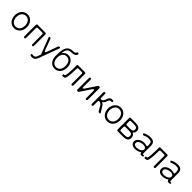

<svg xmlns="http://www.w3.org/2000/svg" viewBox="531 -2756 5010 5010"><g transform="rotate(45 3035.5 -251.0)"><path d="M269 11Q215 11 174 -10.5Q133 -32 104.5 -67Q76 -102 61.5 -148Q47 -194 47 -243Q47 -293 62 -339Q77 -385 105.5 -420Q134 -455 175 -476Q216 -497 269 -497Q323 -497 364.5 -476Q406 -455 434.5 -419.5Q463 -384 477.5 -338.5Q492 -293 492 -243Q492 -193 477 -147Q462 -101 433.5 -66Q405 -31 363.5 -10Q322 11 269 11ZM269 -48Q311 -48 341.5 -64.5Q372 -81 392 -108Q412 -135 421.5 -170.5Q431 -206 431 -243Q431 -281 421 -316Q411 -351 391 -378Q371 -405 340.5 -421.5Q310 -438 269 -438Q228 -438 198 -421.5Q168 -405 148 -377.5Q128 -350 118 -315Q108 -280 108 -243Q108 -206 118 -171Q128 -136 148 -108.5Q168 -81 198 -64.5Q228 -48 269 -48Z M613 -31V-455Q613 -469 622 -478Q631 -487 645 -487H934Q948 -487 957 -478Q966 -469 966 -455V-30Q966 -16 958 -8Q950 0 936 0Q922 0 914 -8Q906 -16 906 -30V-399Q906 -413 897 -422Q888 -431 874 -431H707Q693 -431 684 -422Q675 -413 675 -399V-31Q675 0 644 0Q613 0 613 -31Z M1139 216Q1130 216 1121 215.5Q1112 215 1103 214Q1098 213 1094 212.5Q1090 212 1086 211Q1078 209 1074 203.5Q1070 198 1070 190V166Q1070 150 1086 153L1102 157Q1110 158 1118.5 158.5Q1127 159 1135 159Q1156 159 1170 154Q1184 149 1193.5 140Q1203 131 1210 117Q1217 103 1224 85L1252 11Q1256 0 1252 -11L1079 -458Q1074 -471 1080 -479Q1086 -487 1100 -487H1109Q1131 -487 1139 -466L1253 -158Q1267 -121 1284 -121Q1300 -121 1314 -159L1423 -466Q1431 -487 1454 -487H1463Q1477 -487 1483 -479Q1489 -471 1484 -457L1278 104Q1259 156 1228.5 186Q1198 216 1139 216Z M1765 11Q1710 11 1670 -10.5Q1630 -32 1604 -68Q1578 -104 1564.5 -150Q1551 -196 1550 -244Q1549 -318 1553 -375Q1557 -432 1566 -474Q1584 -558 1632 -605Q1680 -652 1770 -654Q1793 -655 1810.5 -656.5Q1828 -658 1840 -662Q1855 -667 1865 -675Q1875 -683 1878 -700Q1883 -718 1898 -718H1911Q1925 -718 1933.5 -710Q1942 -702 1939 -688Q1932 -660 1914 -642.5Q1896 -625 1872 -616Q1848 -607 1821.5 -604Q1795 -601 1770 -600Q1729 -599 1701 -587Q1673 -575 1655 -554Q1637 -533 1627 -503.5Q1617 -474 1612 -438Q1607 -415 1612 -413.5Q1617 -412 1631 -430Q1655 -462 1691 -480Q1727 -498 1767 -498Q1822 -498 1862 -476.5Q1902 -455 1928.5 -419.5Q1955 -384 1968 -338.5Q1981 -293 1981 -244Q1981 -193 1967.5 -147Q1954 -101 1927 -66Q1900 -31 1859.5 -10Q1819 11 1765 11ZM1765 -46Q1807 -46 1836.5 -63Q1866 -80 1884.5 -108Q1903 -136 1911.5 -171.5Q1920 -207 1920 -244Q1920 -281 1911.5 -316.5Q1903 -352 1884.5 -380Q1866 -408 1836.5 -425Q1807 -442 1765 -442Q1724 -442 1694.5 -424.5Q1665 -407 1646.5 -379Q1628 -351 1619.5 -315.5Q1611 -280 1611 -244Q1611 -208 1619.5 -172.5Q1628 -137 1646.5 -109Q1665 -81 1694 -63.5Q1723 -46 1765 -46Z M2033 -11V-49Q2033 -56 2040 -56H2047Q2071 -56 2078 -62Q2087 -67 2093 -93Q2099 -119 2103 -156Q2107 -193 2109 -236Q2111 -279 2112.5 -318.5Q2114 -358 2114 -388.5Q2114 -419 2114 -431V-459Q2114 -487 2142 -487H2393Q2407 -487 2416 -478Q2425 -469 2425 -455V-31Q2425 -17 2417 -8.5Q2409 0 2395 0Q2364 0 2364 -31V-399Q2364 -413 2355 -422Q2346 -431 2332 -431H2207Q2193 -431 2184 -422Q2175 -413 2175 -399Q2174 -299 2169 -218Q2162 -124 2148 -62Q2140 -22 2116 -11Q2092 0 2055 0H2044Q2033 0 2033 -11Z M2574 -31V-457Q2574 -471 2582.5 -479Q2591 -487 2605 -487Q2619 -487 2627 -479Q2635 -471 2635 -457V-203Q2635 -150 2654 -150Q2671 -150 2694 -185L2885 -473Q2894 -487 2911 -487H2925Q2939 -487 2947 -479Q2955 -471 2955 -457V-31Q2955 -17 2947 -8.5Q2939 0 2925 0Q2894 0 2894 -31V-282Q2894 -335 2875 -335Q2858 -335 2835 -300L2645 -14Q2635 0 2618 0H2605Q2574 0 2574 -31Z M3104 -31V-457Q3104 -471 3112.5 -479Q3121 -487 3135 -487Q3149 -487 3157 -479Q3165 -471 3165 -457V-309Q3165 -294 3174 -285.5Q3183 -277 3198 -280Q3235 -287 3251.5 -306.5Q3268 -326 3279 -361Q3287 -384 3294.5 -403Q3302 -422 3310 -436Q3327 -465 3351 -476Q3375 -487 3407 -487H3430Q3452 -487 3452 -465V-452Q3452 -431 3431 -431H3410Q3393 -431 3378 -426Q3366 -421 3355 -402Q3350 -392 3343.5 -377Q3337 -362 3330 -342Q3316 -299 3295 -281Q3290 -276 3283.5 -271.5Q3277 -267 3271 -263Q3260 -256 3260 -252Q3260 -248 3272 -243Q3286 -237 3299 -228Q3310 -219 3321 -206Q3332 -193 3342 -176L3389 -100L3435 -23Q3448 0 3422 0H3397Q3378 0 3370 -16L3291 -149Q3273 -181 3253 -195Q3233 -209 3198 -215Q3183 -217 3174 -208.5Q3165 -200 3165 -185V-31Q3165 -17 3157 -8.5Q3149 0 3135 0Q3104 0 3104 -31Z M3709 11Q3655 11 3614 -10.5Q3573 -32 3544.5 -67Q3516 -102 3501.5 -148Q3487 -194 3487 -243Q3487 -293 3502 -339Q3517 -385 3545.5 -420Q3574 -455 3615 -476Q3656 -497 3709 -497Q3763 -497 3804.5 -476Q3846 -455 3874.5 -419.5Q3903 -384 3917.5 -338.5Q3932 -293 3932 -243Q3932 -193 3917 -147Q3902 -101 3873.5 -66Q3845 -31 3803.5 -10Q3762 11 3709 11ZM3709 -48Q3751 -48 3781.5 -64.5Q3812 -81 3832 -108Q3852 -135 3861.5 -170.5Q3871 -206 3871 -243Q3871 -281 3861 -316Q3851 -351 3831 -378Q3811 -405 3780.5 -421.5Q3750 -438 3709 -438Q3668 -438 3638 -421.5Q3608 -405 3588 -377.5Q3568 -350 3558 -315Q3548 -280 3548 -243Q3548 -206 3558 -171Q3568 -136 3588 -108.5Q3608 -81 3638 -64.5Q3668 -48 3709 -48Z M4053 -32V-455Q4053 -469 4062 -478Q4071 -487 4085 -487H4265Q4298 -487 4329.5 -481Q4361 -475 4385 -460.5Q4409 -446 4423.5 -421Q4438 -396 4438 -357Q4438 -328 4429.5 -306Q4421 -284 4398 -267Q4388 -259 4388.5 -254Q4389 -249 4400 -243Q4421 -232 4438 -214Q4464 -182 4464 -135Q4464 -93 4450 -66.5Q4436 -40 4411.5 -25Q4387 -10 4354.5 -5Q4322 0 4286 0H4085Q4071 0 4062 -9Q4053 -18 4053 -32ZM4147 -277H4279Q4301 -277 4319 -280Q4337 -283 4349.5 -291.5Q4362 -300 4369 -315.5Q4376 -331 4376 -355Q4376 -380 4366 -395Q4356 -410 4340 -418Q4324 -426 4304 -428.5Q4284 -431 4263 -431H4147Q4133 -431 4124 -422Q4115 -413 4115 -399V-309Q4115 -295 4124 -286Q4133 -277 4147 -277ZM4147 -56H4283Q4297 -56 4313.5 -57Q4330 -58 4345.5 -62Q4361 -66 4374 -74.5Q4387 -83 4394 -97Q4402 -118 4402 -138Q4402 -166 4392.5 -182.5Q4383 -199 4366.5 -207.5Q4350 -216 4328.5 -218.5Q4307 -221 4283 -221H4147Q4133 -221 4124 -212Q4115 -203 4115 -189V-88Q4115 -74 4124 -65Q4133 -56 4147 -56Z M4731 9Q4662 10 4618 -23Q4574 -56 4574 -119Q4574 -159 4595.5 -189Q4617 -219 4649.5 -239.5Q4682 -260 4721 -270Q4760 -280 4794 -280Q4839 -280 4875 -266Q4884 -262 4893 -262Q4911 -262 4911 -289V-332Q4911 -365 4904.5 -386.5Q4898 -408 4884 -420Q4870 -432 4847.5 -436.5Q4825 -441 4793 -441Q4755 -441 4717 -430.5Q4679 -420 4645 -403Q4635 -399 4630 -399Q4615 -399 4607 -414Q4600 -425 4602.5 -435.5Q4605 -446 4617 -452Q4635 -462 4657 -470.5Q4679 -479 4702.5 -485Q4726 -491 4749 -494Q4772 -497 4793 -497Q4838 -497 4871.5 -489Q4905 -481 4927 -462Q4949 -443 4959.5 -411Q4970 -379 4970 -332V-62Q4970 -43 4981 -41Q4984 -39 4990.5 -39.5Q4997 -40 5006 -41Q5027 -44 5027 -24V-16Q5027 -3 5014 2L5000 6Q4984 9 4968 9Q4935 9 4924 -5Q4918 -14 4915 -31Q4912 -46 4904 -46Q4900 -46 4892 -40Q4877 -28 4857 -19Q4837 -10 4815.5 -4Q4794 2 4772 5Q4750 8 4731 9ZM4734 -46Q4755 -47 4776.5 -50Q4798 -53 4818 -59Q4838 -65 4856.5 -75.5Q4875 -86 4890 -102Q4914 -127 4912 -166Q4909 -197 4878 -213Q4846 -228 4798 -227Q4775 -227 4746.5 -220.5Q4718 -214 4693 -201Q4668 -188 4651 -167.5Q4634 -147 4634 -118Q4634 -97 4643 -83Q4652 -69 4666.5 -61Q4681 -53 4698.5 -49.5Q4716 -46 4734 -46Z M5069 -11V-49Q5069 -56 5076 -56H5083Q5107 -56 5114 -62Q5123 -67 5129 -93Q5135 -119 5139 -156Q5143 -193 5145 -236Q5147 -279 5148.5 -318.5Q5150 -358 5150 -388.5Q5150 -419 5150 -431V-459Q5150 -487 5178 -487H5429Q5443 -487 5452 -478Q5461 -469 5461 -455V-31Q5461 -17 5453 -8.5Q5445 0 5431 0Q5400 0 5400 -31V-399Q5400 -413 5391 -422Q5382 -431 5368 -431H5243Q5229 -431 5220 -422Q5211 -413 5211 -399Q5210 -299 5205 -218Q5198 -124 5184 -62Q5176 -22 5152 -11Q5128 0 5091 0H5080Q5069 0 5069 -11Z M5738 9Q5669 10 5625 -23Q5581 -56 5581 -119Q5581 -159 5602.5 -189Q5624 -219 5656.5 -239.5Q5689 -260 5728 -270Q5767 -280 5801 -280Q5846 -280 5882 -266Q5891 -262 5900 -262Q5918 -262 5918 -289V-332Q5918 -365 5911.5 -386.5Q5905 -408 5891 -420Q5877 -432 5854.5 -436.5Q5832 -441 5800 -441Q5762 -441 5724 -430.5Q5686 -420 5652 -403Q5642 -399 5637 -399Q5622 -399 5614 -414Q5607 -425 5609.5 -435.5Q5612 -446 5624 -452Q5642 -462 5664 -470.5Q5686 -479 5709.5 -485Q5733 -491 5756 -494Q5779 -497 5800 -497Q5845 -497 5878.5 -489Q5912 -481 5934 -462Q5956 -443 5966.5 -411Q5977 -379 5977 -332V-62Q5977 -43 5988 -41Q5991 -39 5997.5 -39.5Q6004 -40 6013 -41Q6034 -44 6034 -24V-16Q6034 -3 6021 2L6007 6Q5991 9 5975 9Q5942 9 5931 -5Q5925 -14 5922 -31Q5919 -46 5911 -46Q5907 -46 5899 -40Q5884 -28 5864 -19Q5844 -10 5822.5 -4Q5801 2 5779 5Q5757 8 5738 9ZM5741 -46Q5762 -47 5783.5 -50Q5805 -53 5825 -59Q5845 -65 5863.5 -75.5Q5882 -86 5897 -102Q5921 -127 5919 -166Q5916 -197 5885 -213Q5853 -228 5805 -227Q5782 -227 5753.5 -220.5Q5725 -214 5700 -201Q5675 -188 5658 -167.5Q5641 -147 5641 -118Q5641 -97 5650 -83Q5659 -69 5673.5 -61Q5688 -53 5705.5 -49.5Q5723 -46 5741 -46Z"/></g></svg>

Font: Higure Gothic
Style: Regular
Weight: 400
Designer: Yoshimichi Ohira
Foundry: Positype
Version: Version 1.000